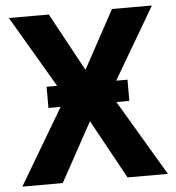

<svg xmlns="http://www.w3.org/2000/svg" viewBox="-51 -759 738 807"><g transform="rotate(-5 317.5 -355.5)"><path d="M490.2 -319.8H435.5L625 0H454.6L317.9 -249L181.2 0H10.7L200.2 -319.8H148.9V-409.2H193.4L16.1 -710.9H184.6L317.9 -465.8L451.2 -710.9H619.6L442.4 -409.2H490.2Z"/></g></svg>

Font: Roboto-o
Style: o-Bold
Weight: 700
Designer: Google
Version: Version 2.134; 2016; ttfautohint (v1.6)